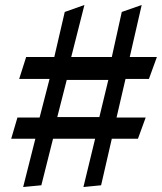

<svg xmlns="http://www.w3.org/2000/svg" viewBox="-20 -749 650 771"><path d="M73 2 122 -192H25L50 -277H139L179 -432H57L85 -520H198L240 -701L319 -729L266 -520H429L469 -701L549 -729L501 -520H610L578 -432H484L448 -277H565L534 -192H429L386 -5L315 2L362 -192H193L146 -5ZM210 -279H379L415 -428H248Z"/></svg>

Font: Wittgenstein SemiBold
Style: Regular
Weight: 600
Designer: Jörg Drees
Foundry: Jörg Drees
Version: Version 1.500